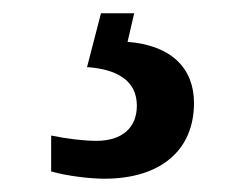

<svg xmlns="http://www.w3.org/2000/svg" viewBox="-20 -29 373 289"><path d="M137 240C222 240 272 197 272 126C272 73 237 39 172 34L182 -9H132L111 72C154 75 186 91 186 130C186 164 163 183 125 183C107 183 81 180 57 175V229C81 236 116 240 137 240Z"/></svg>

Font: Noto Serif Vithkuqi Medium
Style: Regular
Weight: 500
Version: Version 1.005